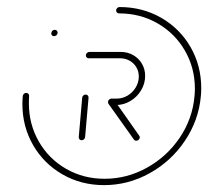

<svg xmlns="http://www.w3.org/2000/svg" viewBox="-20 -539 606 559"><path d="M217.8 -130.7Q214.1 -130.7 211.5 -133.3Q208.9 -135.9 209.3 -140L219.3 -254.4Q219.6 -258.1 222.4 -260.9Q225.2 -263.7 229.3 -263.7Q233 -263.7 235.6 -261.1Q238.1 -258.5 237.8 -254.4L227.8 -140Q227.4 -136.3 224.6 -133.5Q221.9 -130.7 217.8 -130.7ZM387 -138.5Q386.3 -134.4 383.5 -131.9Q380.7 -129.3 377 -129.3Q372.2 -129.3 370 -132.6L295.9 -236.7Q294.4 -239.3 294.4 -242.6Q295.2 -246.7 298 -249.3Q300.7 -251.9 304.4 -251.9Q308.5 -251.9 311.9 -248.5L385.2 -144.1Q387 -142.2 387 -138.5ZM129.3 -441.5Q129.3 -445.9 132.2 -449.1Q135.2 -452.2 139.3 -452.2Q143 -452.2 145.4 -449.8Q147.8 -447.4 147.8 -443.7Q147.8 -439.6 144.6 -436.7Q141.5 -433.7 137.4 -433.7Q133.7 -433.7 131.5 -435.9Q129.3 -438.1 129.3 -441.5ZM318.1 -508.5Q318.1 -512.6 321.1 -515.6Q324.1 -518.5 328.1 -518.5Q394.8 -518.5 449.3 -487.2Q503.7 -455.9 534.8 -401.9Q565.9 -347.8 565.9 -282.2Q565.9 -271.1 564.8 -259.3Q558.5 -188.9 518.5 -129.3Q478.5 -69.6 415.9 -34.8Q353.3 0 283 0Q216.3 0 161.9 -31.3Q107.4 -62.6 76.3 -116.7Q45.2 -170.7 45.2 -236.3Q45.2 -247.8 46.3 -259.3Q46.7 -263 49.4 -265.7Q52.2 -268.5 56.3 -268.5Q60 -268.5 62.6 -265.9Q65.2 -263.3 64.8 -259.3Q64.1 -252.2 64.1 -238.1Q64.1 -177.4 93 -127Q121.9 -76.7 172.2 -47.6Q222.6 -18.5 284.4 -18.5Q350 -18.5 408.1 -50.9Q466.3 -83.3 503.5 -138.5Q540.7 -193.7 546.3 -259.3Q547.4 -270.4 547.4 -280.7Q547.4 -341.5 518.3 -391.7Q489.3 -441.9 438.9 -470.9Q388.5 -500 326.7 -500Q323 -500 320.6 -502.4Q318.1 -504.8 318.1 -508.5ZM294.4 -241.9Q294.4 -245.9 297.4 -248.9Q300.4 -251.9 304.4 -251.9H319.6Q336.7 -251.9 351.5 -260.7Q366.3 -269.6 375.2 -284.4Q384.1 -299.3 384.1 -316.3Q384.1 -331.1 377 -343.1Q370 -355.2 357.6 -362.2Q345.2 -369.3 330 -369.3H238.5Q234.8 -369.3 232.4 -371.7Q230 -374.1 230 -377.8Q230 -381.9 233.1 -384.8Q236.3 -387.8 240.4 -387.8H331.9Q351.5 -387.8 367.8 -378.5Q384.1 -369.3 393.3 -353.3Q402.6 -337.4 402.6 -318.1Q402.6 -295.9 390.9 -276.3Q379.3 -256.7 359.8 -245Q340.4 -233.3 318.1 -233.3H303Q299.3 -233.3 296.9 -235.7Q294.4 -238.1 294.4 -241.9Z"/></svg>

Font: 26F Galaxy Sans Hairline
Style: Italic
Weight: 50
Italic angle: -5°
Designer: C₂₉H₂₅N₃O₅
Version: Version 1.200